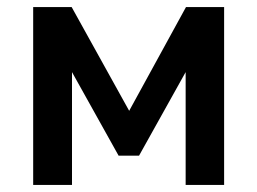

<svg xmlns="http://www.w3.org/2000/svg" viewBox="-20 -524 729 544"><path d="M74 0V-504H183L346 -210L507 -504H615V0H506V-343H519L374 -83H316L171 -343H184V0Z"/></svg>

Font: Nunitoga
Style: Bold
Weight: 700
Designer: Vernon Adams
Foundry: Vernon Adams
Version: Version 1.0